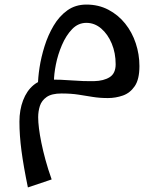

<svg xmlns="http://www.w3.org/2000/svg" viewBox="-20 -420 690 840"><path d="M102 400Q83 308 74 240Q65 172 65 112Q65 61 81 19Q97 -23 126.5 -47.5Q156 -72 194 -72Q246 -72 297.5 -68Q349 -64 391.5 -65Q434 -66 460 -82.5Q486 -99 486 -139Q486 -188 469 -229Q452 -270 423 -295Q394 -320 358 -320Q322 -320 295.5 -292.5Q269 -265 251 -223Q233 -181 224.5 -138Q216 -95 216 -63L146 -45Q146 -79 153 -124.5Q160 -170 175 -218Q190 -266 214.5 -307.5Q239 -349 274.5 -374.5Q310 -400 358 -400Q411 -400 454 -377.5Q497 -355 527.5 -317Q558 -279 574 -230.5Q590 -182 590 -131Q590 -73 569.5 -43Q549 -13 517.5 -2Q486 9 452 9Q416 9 385.5 4Q355 -1 323 -6Q291 -11 249 -11Q206 -11 184 4.5Q162 20 154.5 43.5Q147 67 147 93Q147 114 150.5 142Q154 170 161 204.5Q168 239 179 279.5Q190 320 206 365Z"/></svg>

Font: Marhey Light
Style: Regular
Weight: 300
Designer: Nur Syamsi & Bustanul Arifin
Foundry: Namelatype
Version: Version 1.000